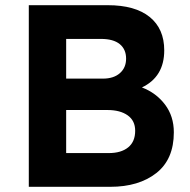

<svg xmlns="http://www.w3.org/2000/svg" viewBox="-20 -720 734 740"><path d="M91 0V-700H395Q501 -700 557 -654.5Q613 -609 613 -526Q613 -424 527 -383Q582 -362 616 -317Q650 -272 650 -210Q650 -106 582.5 -53Q515 0 405 0ZM235 -417H377Q418 -417 442 -438Q466 -459 466 -494Q466 -530 441.5 -550Q417 -570 369 -570H235ZM235 -130H399Q447 -130 474 -152Q501 -174 501 -216Q501 -255 472 -275.5Q443 -296 394 -296H235Z"/></svg>

Font: Readex Pro SemiBold
Style: Regular
Weight: 600
Designer: Bonnie Shaver-Troup, Thomas Jockin
Foundry: Lexend
Version: Version 1.204; ttfautohint (v1.8.4.7-5d5b)